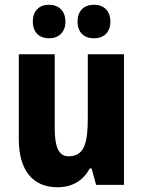

<svg xmlns="http://www.w3.org/2000/svg" viewBox="-20 -777 601 807"><path d="M118 -686C118 -640 146 -616 186 -616C226 -616 255 -641 255 -686C255 -732 226 -757 186 -757C146 -757 118 -733 118 -686ZM306 -686C306 -641 333 -616 375 -616C416 -616 444 -641 444 -686C444 -732 416 -757 375 -757C334 -757 306 -733 306 -686ZM501 -549H349V-281C349 -179 336 -120 268 -120C227 -120 210 -159 210 -237V-549H59V-192C59 -60 119 10 221 10C282 10 329 -16 357 -69H365L384 0H501Z"/></svg>

Font: Noto Sans Gurmukhi UI Condensed ExtraBold
Style: Regular
Weight: 800
Width: 3
Designer: Jelle Bosma - Monotype Design Team
Foundry: Monotype Imaging Inc.
Version: Version 2.004